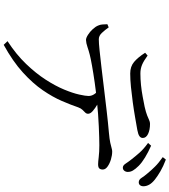

<svg xmlns="http://www.w3.org/2000/svg" viewBox="41 -891 918 1040"><g transform="rotate(90 500.0 -371.0)"><path d="M842.2 -625.6Q826.8 -645.4 806.8 -668.1Q786.7 -690.7 754.3 -714L769.2 -730.5Q804.8 -714.8 833 -697.6Q861.2 -680.4 878.4 -663.2Q895.8 -645.6 903.9 -631.6Q911.9 -617.7 911.2 -602.3Q910.4 -591.2 903.6 -583.9Q896.8 -576.7 886.4 -577.5Q875.5 -578.3 866.3 -592.4Q857.2 -606.5 842.2 -625.6ZM918.6 -711.7Q902.2 -731.7 882.6 -751.4Q863.1 -771.2 831.1 -793.6L844.4 -810.4Q881.4 -796.3 907.8 -780.9Q934.1 -765.6 952.5 -751Q972.1 -735.3 980.5 -719.9Q988.9 -704.5 988.9 -689.1Q988.9 -677.3 982.8 -670.1Q976.7 -662.9 965.4 -663.7Q952.5 -664.5 943.6 -678.7Q934.7 -692.9 918.6 -711.7ZM111.2 -493.6 128.3 -500.8Q142.4 -480.6 158.1 -463.9Q173.8 -447.2 192.5 -447.2Q213.3 -447.2 253.7 -451.4Q294.1 -455.6 347.5 -461.9Q401 -468.2 461.3 -475.6Q521.6 -482.9 582.5 -490Q643.4 -497.1 698.5 -501.9Q733.9 -505.1 753.1 -509.3Q772.3 -513.5 782.4 -516.6Q792.5 -519.7 800.3 -519.7Q820.9 -519.7 843.3 -513Q865.8 -506.2 882 -494.7Q898.3 -483.2 898.3 -468.7Q898.3 -456.6 892.4 -450Q886.5 -443.4 869.8 -443.4Q857.9 -443.4 830.8 -446.7Q803.6 -450.1 766.9 -450.1Q731.2 -450.1 665.3 -447.2Q599.4 -444.4 525.2 -436.8Q479.4 -432.3 428.2 -425.1Q377 -417.8 335.8 -410.4Q294.6 -403 276.5 -398.2Q253.7 -392.3 233.7 -385.5Q213.8 -378.6 196.7 -377.8Q185.6 -377.8 168.8 -388.4Q151.9 -398.9 137.6 -414.8Q123.2 -430.6 118 -444.7Q113.6 -454.4 112.6 -466.1Q111.6 -477.8 111.2 -493.6ZM222.8 68 202.9 47.3Q275.2 0.1 326.2 -53.2Q377.3 -106.4 411.5 -159.5Q445.7 -212.6 465 -259.2Q484.4 -305.9 492.1 -340.8Q499.9 -375.8 499.9 -391.7Q499.9 -406.7 491.5 -420.5Q483.1 -434.2 462.6 -452.2L506 -460.8Q523.9 -451.8 544.7 -440Q565.6 -428.1 580.9 -414.9Q596.2 -401.6 596.2 -389.4Q596.2 -380.1 589.8 -373.7Q583.3 -367.2 575.2 -359Q567 -350.8 561.5 -335.8Q548.2 -296.5 526.9 -247.1Q505.7 -197.6 468.7 -143.7Q431.8 -89.8 372.3 -35.7Q312.7 18.5 222.8 68ZM683.9 -655.8Q655.5 -650.9 616.5 -644Q577.5 -637.1 534.9 -631.3Q492.4 -625.5 451.9 -621.4Q411.5 -617.3 378.1 -617.3Q340.3 -617.3 315.5 -638.3Q290.6 -659.3 265.8 -698.2L280.9 -711.5Q309.7 -690.4 331.2 -681.4Q352.7 -672.5 377.7 -672.5Q408.2 -672.5 440.3 -675.7Q472.4 -679 502.7 -684.7Q533 -690.4 558.1 -695.4Q588.2 -702.4 604.5 -708.8Q620.7 -715.2 630.7 -719.9Q640.7 -724.6 650.4 -724.6Q683.4 -724.6 705.3 -714.1Q727.3 -703.6 727.3 -685.2Q727.3 -674.5 717.6 -667.4Q707.9 -660.2 683.9 -655.8Z"/></g></svg>

Font: Noto Serif KR
Style: Regular
Weight: 200
Designer: Ryoko NISHIZUKA 西塚涼子 (kana & ideographs); Frank Grießhammer (Latin, Greek & Cyrillic); Wenlong ZHANG 张文龙 (bopomofo); San
Foundry: Adobe
Version: Version 2.001;hotconv 1.1.0;makeotfexe 2.6.0